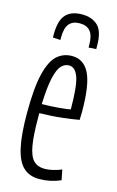

<svg xmlns="http://www.w3.org/2000/svg" viewBox="-116 -778 507 835"><g transform="rotate(15 138.0 -360.0)"><path d="M150 10Q106 10 78.5 -15.5Q51 -41 38 -99Q25 -157 25 -254Q25 -368 40.5 -431Q56 -494 84 -519Q112 -544 151 -544Q204 -544 229.5 -492.5Q255 -441 255 -320Q255 -314 254.5 -301.5Q254 -289 254 -284Q226 -279 179.5 -273.5Q133 -268 77 -267V-248Q77 -167 85 -121.5Q93 -76 111.5 -57.5Q130 -39 161 -39Q194 -39 237 -56L246 -10Q199 10 150 10ZM77 -308Q114 -308 152.5 -311.5Q191 -315 205 -318Q205 -422 191 -461.5Q177 -501 149 -501Q130 -501 115 -486Q100 -471 90 -429.5Q80 -388 77 -308ZM146 -730Q191 -730 217.5 -705Q244 -680 244 -614Q244 -611 244 -607.5Q244 -604 244 -600L210 -598V-609Q210 -652 194 -671Q178 -690 146 -690Q115 -690 99 -671Q83 -652 83 -609V-598L49 -600Q49 -604 49 -607.5Q49 -611 49 -614Q49 -677 73.5 -703.5Q98 -730 146 -730Z"/></g></svg>

Font: Georama Extra Condensed Light
Style: Regular
Weight: 300
Width: 2
Designer: Jean-Baptiste Levee
Foundry: Production Type
Version: Version 1.000